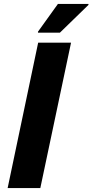

<svg xmlns="http://www.w3.org/2000/svg" viewBox="-20 -961 472 981"><path d="M19 0 175 -743H343L186 0ZM174 -794V-799L276 -941H432V-936L286 -794Z"/></svg>

Font: Saira SemiExpanded
Style: Bold Italic
Weight: 700
Width: 6
Italic angle: -12°
Designer: Hector Gatti with collaboration of the Omnibus-Type team
Foundry: Omnibus-Type
Version: Version 1.101